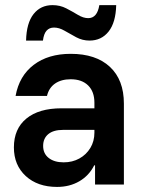

<svg xmlns="http://www.w3.org/2000/svg" viewBox="-20 -720 567 749"><path d="M202.5 9.2Q126.7 9.2 80.4 -33.3Q34.2 -75.8 34.2 -145Q34.2 -217.5 82.9 -257.5Q131.7 -297.5 220 -297.5H348.3V-319.2Q348.3 -362.5 323.8 -386.7Q299.2 -410.8 255.8 -410.8Q219.2 -410.8 195 -394.2Q170.8 -377.5 163.3 -345.8H40.8Q55 -424.2 111.7 -467.1Q168.3 -510 255.8 -510Q354.2 -510 408.8 -459.2Q463.3 -408.3 463.3 -315.8V0H350.8V-75H347.5Q327.5 -35 289.6 -12.9Q251.7 9.2 202.5 9.2ZM228.3 -86.7Q262.5 -86.7 289.6 -101.7Q316.7 -116.7 332.5 -142.9Q348.3 -169.2 348.3 -202.5V-213.3H225.8Q188.3 -213.3 168.3 -196.7Q148.3 -180 148.3 -150.8Q148.3 -120.8 170 -103.8Q191.7 -86.7 228.3 -86.7ZM81.7 -561.7Q83.3 -630 110.8 -665Q138.3 -700 185 -700Q214.2 -700 238.3 -687.5Q262.5 -675 283.8 -662.1Q305 -649.2 324.2 -649.2Q359.2 -649.2 367.5 -700H433.3Q431.7 -632.5 403.8 -597.1Q375.8 -561.7 329.2 -561.7Q301.7 -561.7 277.5 -574.6Q253.3 -587.5 232.1 -600Q210.8 -612.5 190.8 -612.5Q172.5 -612.5 161.7 -600.4Q150.8 -588.3 147.5 -561.7Z"/></svg>

Font: Funnel Sans Light SemiBold
Style: Regular
Weight: 600
Version: Version 1.000